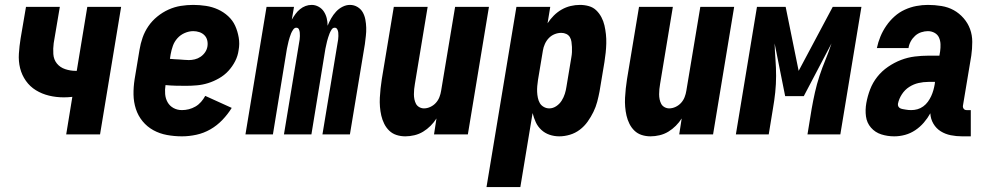

<svg xmlns="http://www.w3.org/2000/svg" viewBox="-20 -548 4040 783"><path d="M250 0 275 -153Q266 -152 257 -151.5Q248 -151 240 -151Q209 -151 180 -158Q151 -165 126.5 -180Q102 -195 85.5 -218.5Q69 -242 62 -270Q55 -298 57 -329Q59 -360 64 -391L86 -520H224L199 -372Q196 -350 197.5 -327.5Q199 -305 212 -289Q225 -273 246 -266Q267 -259 289 -259H293L336 -520H474L388 0Z M722 8Q691 8 661 2.5Q631 -3 605.5 -17Q580 -31 561.5 -53.5Q543 -76 534 -104Q525 -132 524.5 -162.5Q524 -193 529 -225L549 -345Q553 -370 561.5 -394.5Q570 -419 585 -441Q600 -463 621.5 -480.5Q643 -498 667.5 -509Q692 -520 717.5 -524Q743 -528 768 -528Q794 -528 820 -524Q846 -520 869 -509.5Q892 -499 910.5 -482Q929 -465 939 -443Q949 -421 953.5 -395Q958 -369 953 -343Q950 -320 939 -298.5Q928 -277 911.5 -259Q895 -241 873 -228.5Q851 -216 828.5 -209Q806 -202 783 -200Q760 -198 738 -198Q717 -198 696.5 -198.5Q676 -199 655 -201Q652 -183 653.5 -164.5Q655 -146 663.5 -131Q672 -116 687.5 -107.5Q703 -99 722 -99Q736 -99 750 -102.5Q764 -106 777 -113.5Q790 -121 800 -132.5Q810 -144 817 -157L925 -108Q909 -82 887 -59Q865 -36 838 -20.5Q811 -5 781 1.5Q751 8 722 8ZM750 -303Q762 -303 774.5 -306Q787 -309 798 -316.5Q809 -324 816.5 -335Q824 -346 826 -359Q828 -372 825 -384Q822 -396 813.5 -404.5Q805 -413 793 -417Q781 -421 768 -421Q751 -421 733.5 -413.5Q716 -406 703.5 -392Q691 -378 685 -361Q679 -344 676 -327L673 -308Q683 -307 692 -306.5Q701 -306 711 -305.5Q721 -305 730.5 -304Q740 -303 750 -303Z M981 0 1067 -520H1179L1170 -468Q1177 -480 1185 -491Q1193 -502 1203.5 -510.5Q1214 -519 1226 -523.5Q1238 -528 1251 -528Q1266 -528 1279.5 -520.5Q1293 -513 1301 -500.5Q1309 -488 1312.5 -473.5Q1316 -459 1316 -443Q1322 -458 1330.5 -473Q1339 -488 1350.5 -500.5Q1362 -513 1377 -520.5Q1392 -528 1407 -528Q1424 -528 1438 -519.5Q1452 -511 1459.5 -497.5Q1467 -484 1470 -468Q1473 -452 1473.5 -435Q1474 -418 1472 -401.5Q1470 -385 1468 -368L1407 0H1295L1359 -387Q1360 -394 1360 -401Q1360 -408 1359.5 -415Q1359 -422 1355.5 -428.5Q1352 -435 1345 -435Q1337 -435 1332 -427Q1327 -419 1324 -411.5Q1321 -404 1318.5 -396Q1316 -388 1314 -380.5Q1312 -373 1310.5 -365Q1309 -357 1307 -349L1250 0H1138L1202 -387Q1203 -394 1203 -401Q1203 -408 1202.5 -415Q1202 -422 1199 -428.5Q1196 -435 1188 -435Q1181 -435 1175.5 -427Q1170 -419 1167 -411.5Q1164 -404 1161.5 -396Q1159 -388 1157 -380.5Q1155 -373 1153.5 -365Q1152 -357 1150 -349L1093 0Z M1633 8Q1614 8 1597 2.5Q1580 -3 1567.5 -15Q1555 -27 1547 -43Q1539 -59 1535 -76.5Q1531 -94 1529.5 -112.5Q1528 -131 1529 -149.5Q1530 -168 1532 -187Q1534 -206 1537 -225L1586 -520H1724L1672 -206Q1670 -195 1669 -184.5Q1668 -174 1668 -163.5Q1668 -153 1670 -143Q1672 -133 1676.5 -124.5Q1681 -116 1690 -111Q1699 -106 1709 -106Q1722 -106 1735 -112Q1748 -118 1757.5 -128.5Q1767 -139 1772 -152Q1777 -165 1779 -178L1836 -520H1974L1888 0H1750L1760 -65Q1750 -49 1736 -35Q1722 -21 1705.5 -11Q1689 -1 1670 3.5Q1651 8 1633 8Z M1964 215 2086 -520H2224L2213 -453Q2224 -470 2238.5 -484.5Q2253 -499 2270.5 -509Q2288 -519 2307 -523.5Q2326 -528 2345 -528Q2364 -528 2381.5 -523Q2399 -518 2411.5 -506Q2424 -494 2432.5 -478Q2441 -462 2445 -444.5Q2449 -427 2451 -408.5Q2453 -390 2452.5 -371Q2452 -352 2450 -333Q2448 -314 2445 -295L2425 -175Q2421 -154 2415.5 -133Q2410 -112 2400 -91.5Q2390 -71 2376.5 -52Q2363 -33 2344.5 -19Q2326 -5 2304 1.5Q2282 8 2261 8Q2240 8 2221 1.5Q2202 -5 2187.5 -18.5Q2173 -32 2165 -49.5Q2157 -67 2152 -87L2102 215ZM2220 -106Q2235 -106 2248.5 -115Q2262 -124 2270.5 -137.5Q2279 -151 2283.5 -165.5Q2288 -180 2290 -194L2310 -314Q2312 -325 2312.5 -335.5Q2313 -346 2312.5 -356.5Q2312 -367 2310.5 -377.5Q2309 -388 2304 -396.5Q2299 -405 2289.5 -409.5Q2280 -414 2269 -414Q2255 -414 2241.5 -408.5Q2228 -403 2218 -392.5Q2208 -382 2202 -368.5Q2196 -355 2194 -342L2174 -222Q2172 -209 2171 -197Q2170 -185 2170.5 -173Q2171 -161 2173.5 -149Q2176 -137 2181.5 -127.5Q2187 -118 2197.5 -112Q2208 -106 2220 -106Z M2633 8Q2614 8 2597 2.5Q2580 -3 2567.5 -15Q2555 -27 2547 -43Q2539 -59 2535 -76.5Q2531 -94 2529.5 -112.5Q2528 -131 2529 -149.5Q2530 -168 2532 -187Q2534 -206 2537 -225L2586 -520H2724L2672 -206Q2670 -195 2669 -184.5Q2668 -174 2668 -163.5Q2668 -153 2670 -143Q2672 -133 2676.5 -124.5Q2681 -116 2690 -111Q2699 -106 2709 -106Q2722 -106 2735 -112Q2748 -118 2757.5 -128.5Q2767 -139 2772 -152Q2777 -165 2779 -178L2836 -520H2974L2888 0H2750L2760 -65Q2750 -49 2736 -35Q2722 -21 2705.5 -11Q2689 -1 2670 3.5Q2651 8 2633 8Z M2981 0 3067 -520H3184L3237 -259L3376 -520H3493L3407 0H3273L3290 -104Q3296 -138 3303.5 -171.5Q3311 -205 3322 -238.5Q3333 -272 3346.5 -304.5Q3360 -337 3371 -371L3258 -156H3182L3139 -371Q3140 -337 3142.5 -304.5Q3145 -272 3145 -238.5Q3145 -205 3141.5 -171.5Q3138 -138 3132 -104L3115 0Z M3627 8Q3599 8 3574 0Q3549 -8 3532 -27.5Q3515 -47 3511.5 -73.5Q3508 -100 3513 -128Q3518 -156 3528.5 -183.5Q3539 -211 3557.5 -234.5Q3576 -258 3601.5 -275.5Q3627 -293 3654.5 -303.5Q3682 -314 3710.5 -317.5Q3739 -321 3766 -321H3811L3814 -339Q3816 -353 3815.5 -367.5Q3815 -382 3809.5 -394.5Q3804 -407 3791.5 -414Q3779 -421 3764 -421Q3751 -421 3737 -416.5Q3723 -412 3712 -402Q3701 -392 3694 -379Q3687 -366 3685 -352H3556Q3561 -376 3570.5 -399Q3580 -422 3594.5 -443Q3609 -464 3628 -481Q3647 -498 3670 -508.5Q3693 -519 3717 -523.5Q3741 -528 3764 -528Q3792 -528 3819.5 -523.5Q3847 -519 3869.5 -506.5Q3892 -494 3909.5 -474Q3927 -454 3936 -429.5Q3945 -405 3945 -377Q3945 -349 3941 -321L3907 -117Q3906 -110 3910 -104.5Q3914 -99 3922 -99H3939V8H3904Q3880 8 3857.5 3.5Q3835 -1 3816.5 -12.5Q3798 -24 3786.5 -43.5Q3775 -63 3774 -86Q3763 -66 3747.5 -48Q3732 -30 3712.5 -17Q3693 -4 3671 2Q3649 8 3627 8ZM3696 -99Q3709 -99 3721.5 -102.5Q3734 -106 3745 -114Q3756 -122 3764 -133Q3772 -144 3777.5 -156Q3783 -168 3786.5 -180.5Q3790 -193 3792 -205L3793 -214H3766Q3746 -214 3726 -209.5Q3706 -205 3688 -193.5Q3670 -182 3658 -163.5Q3646 -145 3642 -125Q3641 -119 3643.5 -114Q3646 -109 3651 -106.5Q3656 -104 3662 -103Q3668 -102 3673.5 -101Q3679 -100 3684.5 -99.5Q3690 -99 3696 -99Z"/></svg>

Font: Iosevka SS18 Heavy
Style: Italic
Weight: 900
Italic angle: -9°
Monospace: yes
Designer: Belleve Invis
Foundry: Belleve Invis
Version: Version 25.1.1; ttfautohint (v1.8.4)